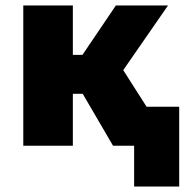

<svg xmlns="http://www.w3.org/2000/svg" viewBox="-20 -535 703 705"><path d="M472.5 150V-143H638V150ZM395 0 238.5 -268 405.5 -515H597L432.5 -277.5L609.5 0ZM65.5 0V-515H247.5V-333.5H405V-190.5H247.5V0Z"/></svg>

Font: Geologica Roman ExtraBold
Style: Regular
Weight: 800
Designer: Sindre Bremnes, Frode Helland
Foundry: Monokrom Skriftforlag AS
Version: Version 1.010;gftools[0.9.28]